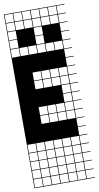

<svg xmlns="http://www.w3.org/2000/svg" viewBox="-114 -855 602 1170"><g transform="rotate(-10 187.5 -269.5)"><path d="M271.4 -803.6V-753.6H321.4V-803.6ZM271.4 -700H321.4V-750H271.4ZM217.9 -700H267.9V-750H217.9ZM164.3 -700H214.3V-750H164.3ZM110.7 -700H160.7V-750H110.7ZM57.1 -700H107.1V-750H57.1ZM3.6 -700H53.6V-750H3.6ZM271.4 -646.4H321.4V-696.4H271.4ZM217.9 -646.4H267.9V-696.4H217.9ZM164.3 -646.4H214.3V-696.4H164.3ZM110.7 -646.4H160.7V-696.4H110.7ZM57.1 -646.4H107.1V-696.4H57.1ZM3.6 -646.4H53.6V-696.4H3.6ZM3.6 -592.9H53.6V-642.9H3.6ZM271.4 -592.9H321.4V-642.9H271.4ZM217.9 -592.9H267.9V-642.9H217.9ZM164.3 -592.9H214.3V-642.9H164.3ZM110.7 -592.9H160.7V-642.9H110.7ZM57.1 -592.9H107.1V-642.9H57.1ZM271.4 -539.3H321.4V-589.3H271.4ZM217.9 -539.3H267.9V-589.3H217.9ZM164.3 -539.3H214.3V-589.3H164.3ZM110.7 -539.3H160.7V-589.3H110.7ZM57.1 -539.3H107.1V-589.3H57.1ZM3.6 -539.3H53.6V-589.3H3.6ZM271.4 -378.6H321.4V-428.6H271.4ZM217.9 -378.6H267.9V-428.6H217.9ZM164.3 -378.6H214.3V-428.6H164.3ZM110.7 -378.6H160.7V-428.6H110.7ZM110.7 -325H160.7V-375H110.7ZM164.3 -325H214.3V-375H164.3ZM217.9 -325H267.9V-375H217.9ZM271.4 -325H321.4V-375H271.4ZM271.4 -271.4H321.4V-321.4H271.4ZM271.4 -217.9H321.4V-267.9H271.4ZM217.9 -164.3H267.9V-214.3H217.9ZM110.7 -164.3H160.7V-214.3H110.7ZM271.4 -164.3H321.4V-214.3H271.4ZM164.3 -164.3H214.3V-214.3H164.3ZM164.3 -110.7H214.3V-160.7H164.3ZM217.9 -110.7H267.9V-160.7H217.9ZM271.4 -110.7H321.4V-160.7H271.4ZM110.7 -110.7H160.7V-160.7H110.7ZM217.9 50H267.9V0H217.9ZM3.6 50H53.6V0H3.6ZM57.1 50H107.1V0H57.1ZM164.3 50H214.3V0H164.3ZM271.4 50H321.4V0H271.4ZM110.7 50H160.7V0H110.7ZM3.6 103.6H53.6V53.6H3.6ZM57.1 103.6H107.1V53.6H57.1ZM164.3 103.6H214.3V53.6H164.3ZM217.9 103.6H267.9V53.6H217.9ZM271.4 103.6H321.4V53.6H271.4ZM110.7 103.6H160.7V53.6H110.7ZM3.6 157.1H53.6V107.1H3.6ZM57.1 157.1H107.1V107.1H57.1ZM164.3 157.1H214.3V107.1H164.3ZM217.9 157.1H267.9V107.1H217.9ZM271.4 157.1H321.4V107.1H271.4ZM110.7 157.1H160.7V107.1H110.7ZM3.6 210.7H53.6V160.7H3.6ZM57.1 210.7H107.1V160.7H57.1ZM164.3 210.7H214.3V160.7H164.3ZM217.9 210.7H267.9V160.7H217.9ZM271.4 210.7H321.4V160.7H271.4ZM110.7 210.7H160.7V160.7H110.7ZM57.1 264.3H107.1V214.3H57.1ZM3.6 264.3H53.6V214.3H3.6ZM164.3 264.3H214.3V214.3H164.3ZM217.9 264.3H267.9V214.3H217.9ZM271.4 264.3H321.4V214.3H271.4ZM110.7 264.3H160.7V214.3H110.7ZM217.9 -803.6V-753.6H267.9V-803.6ZM164.3 -803.6V-753.6H214.3V-803.6ZM110.7 -803.6V-753.6H160.7V-803.6ZM57.1 -803.6V-753.6H107.1V-803.6ZM3.6 -803.6V-753.6H53.6V-803.6ZM375 -803.6H325V-753.6H375V-750H325V-700H375V-696.4H325V-646.4H375V-642.9H325V-592.9H375V-589.3H325V-539.3H375V-535.7H325V-485.7H375V-482.1H325V-432.1H375V-428.6H325V-378.6H375V-375H325V-325H375V-321.4H325V-271.4H375V-267.9H325V-217.9H375V-214.3H325V-164.3H375V-160.7H325V-110.7H375V-107.1H325V-57.1H375V-53.6H325V-3.6H375V0H325V50H375V53.6H325V103.6H375V107.1H325V157.1H375V160.7H325V210.7H375V214.3H325V264.3H375V267.9H0V-807.1H375ZM214.3 -696.4H267.9V-642.9H214.3ZM267.9 -696.4H321.4V-642.9H267.9ZM267.9 -642.9H321.4V-589.3H267.9ZM214.3 -642.9H267.9V-589.3H214.3ZM53.6 -642.9H107.1V-589.3H53.6ZM107.1 -642.9H160.7V-589.3H107.1ZM107.1 -696.4H160.7V-642.9H107.1ZM53.6 -696.4H107.1V-642.9H53.6Z"/></g></svg>

Font: Jersey 10 Charted
Style: Regular
Weight: 400
Designer: Sarah Cadigan-Fried
Version: Version 1.000; ttfautohint (v1.8.4.7-5d5b)